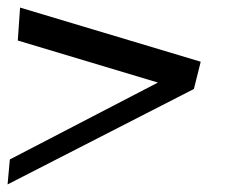

<svg xmlns="http://www.w3.org/2000/svg" viewBox="-76 -499 596 507"><path d="M-56 -12 436 -264 454 -336 -23 -479 -29 -392 341 -281 -50 -78Z"/></svg>

Font: Gamestation Warped
Style: Italic
Weight: 400
Designer: Jonas Hecksher
Foundry: Jonas Hecksher, Playtypeª, e-types AS
Version: Version 1.003